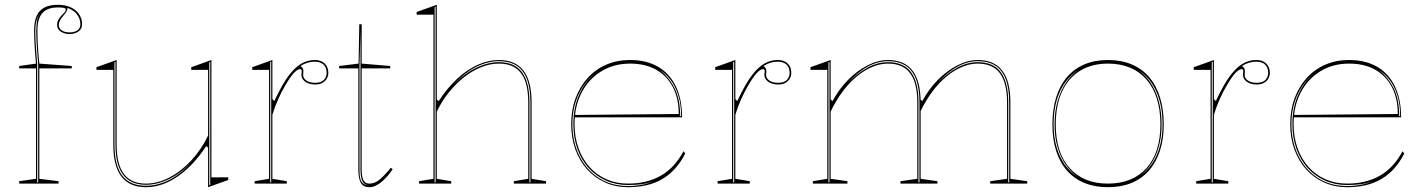

<svg xmlns="http://www.w3.org/2000/svg" viewBox="-20 -765 5936 800"><path d="M60 0V-10L130 -20V-480H60V-490L130 -500Q126 -541 124 -576.5Q122 -612 122 -637Q122 -675 132.5 -698.5Q143 -722 165 -733.5Q187 -745 221 -745Q243 -745 261.5 -739.5Q280 -734 293.5 -723Q307 -712 314.5 -697Q322 -682 322 -664Q322 -650 314.5 -641Q307 -632 295 -627.5Q283 -623 270 -623Q251 -623 234.5 -632.5Q218 -642 218 -661Q218 -674 223.5 -683.5Q229 -693 236 -700Q243 -707 248.5 -713Q254 -719 254 -725Q254 -730 247 -732Q240 -734 221 -734Q177 -734 156.5 -710.5Q136 -687 136 -637Q136 -613 137 -589Q138 -565 140 -542.5Q142 -520 144 -500L279 -490V-480H144V-20L224 -10V0ZM152 -715Q144 -707 138.5 -696Q133 -685 130 -670.5Q127 -656 127 -637Q127 -598 130 -562Q133 -526 135 -500V-5H139V-500Q137 -526 134 -562Q131 -598 131 -637Q131 -648 132 -657.5Q133 -667 134 -677Q136 -688 140.5 -698Q145 -708 152 -715ZM225 -661Q225 -647 237 -638.5Q249 -630 270 -630Q291 -630 303 -639Q315 -648 315 -664Q315 -676 311 -686.5Q307 -697 300 -706Q293 -715 283 -721.5Q273 -728 261 -732V-729Q261 -724 257 -717Q253 -710 242 -697Q234 -688 229.5 -678.5Q225 -669 225 -661Z M588 15Q520 15 486 -29Q452 -73 452 -162V-474H382V-485L466 -515V-162Q466 -80 496.5 -40Q527 0 588 0Q637 0 686 -25.5Q735 -51 777 -96.5Q819 -142 847 -200V-474H777V-485L861 -515V-26H931V-15L847 15V-150L839 -156Q785 -74 720 -29.5Q655 15 588 15ZM856 -507 852 -505V7L856 5ZM461 -507 457 -505V-163Q457 -75 489.5 -33Q522 9 588 9Q634 9 681.5 -13.5Q729 -36 776 -87Q729 -39 681 -17Q633 5 588 5Q524 5 492.5 -37Q461 -79 461 -163Z M1041 0V-10L1101 -20V-474H1031V-485L1115 -515V-352L1123 -344Q1140 -380 1155.5 -407.5Q1171 -435 1186 -454Q1212 -487 1237.5 -501Q1263 -515 1291 -515Q1309 -515 1321.5 -508.5Q1334 -502 1341 -490Q1348 -478 1348 -461Q1348 -449 1342 -438Q1336 -427 1324 -420Q1312 -413 1293 -413Q1277 -413 1264 -418Q1251 -423 1243.5 -432.5Q1236 -442 1236 -453Q1236 -457 1236.5 -459.5Q1237 -462 1237 -465Q1237 -468 1237 -470Q1237 -477 1231 -477Q1218 -477 1201.5 -457.5Q1185 -438 1168 -408Q1153 -383 1139 -351.5Q1125 -320 1115 -287V-20L1175 -10V0ZM1110 -508 1106 -506V-5H1110ZM1291 -508Q1275 -508 1260.5 -503.5Q1246 -499 1232 -490Q1238 -486 1241 -481Q1244 -476 1244 -470Q1244 -468 1244 -465Q1244 -462 1243.5 -459Q1243 -456 1243 -453Q1243 -439 1256.5 -429.5Q1270 -420 1293 -420Q1319 -420 1330 -432.5Q1341 -445 1341 -461Q1341 -484 1328 -496Q1315 -508 1291 -508Z M1519 15Q1494 15 1483.5 -3Q1473 -21 1473 -61V-480H1393V-490L1474 -500L1477 -664H1487V-500L1606 -490V-480H1487V-61Q1487 -28 1494.5 -14Q1502 0 1519 0Q1543 0 1564.5 -19Q1586 -38 1608 -66L1616 -60Q1608 -48 1597.5 -35Q1587 -22 1574 -10.5Q1561 1 1547 8Q1533 15 1519 15ZM1519 7Q1498 6 1490 -10Q1482 -26 1482 -61V-640L1478 -490V-61Q1478 -50 1478.5 -40Q1479 -30 1481 -21.5Q1483 -13 1487.5 -6.5Q1492 0 1499 3Q1503 5 1508 6Q1513 7 1519 7Z M2255 -10V0H2121V-10L2181 -20V-338Q2181 -420 2151 -460Q2121 -500 2059 -500Q2023 -500 1986 -485.5Q1949 -471 1914.5 -444Q1880 -417 1850.5 -380.5Q1821 -344 1800 -300V-20L1860 -10V0H1726V-10L1786 -20V-704H1716V-715L1800 -745V-350L1808 -344Q1844 -399 1885 -437Q1926 -475 1970.5 -495Q2015 -515 2059 -515Q2093 -515 2118.5 -504Q2144 -493 2161 -471Q2178 -449 2186.5 -416Q2195 -383 2195 -338V-20ZM1791 -5H1795V-737L1791 -735ZM2186 -5H2190V-338Q2190 -397 2175.5 -435Q2161 -473 2132 -491.5Q2103 -510 2059 -510Q2013 -510 1965.5 -487Q1918 -464 1871 -413Q1918 -461 1966 -483.5Q2014 -506 2059 -506Q2124 -506 2155 -464Q2186 -422 2186 -338Z M2605 -515Q2674 -515 2722.5 -486.5Q2771 -458 2796.5 -404.5Q2822 -351 2822 -276H2374V-286L2808 -290Q2808 -355 2783.5 -402Q2759 -449 2714 -474.5Q2669 -500 2605 -500Q2538 -500 2485.5 -468Q2433 -436 2403.5 -379Q2374 -322 2374 -248Q2374 -193 2390.5 -147.5Q2407 -102 2436.5 -69Q2466 -36 2507 -18Q2548 0 2597 0Q2637 0 2671.5 -8.5Q2706 -17 2734.5 -33.5Q2763 -50 2786.5 -75.5Q2810 -101 2828 -135L2835 -125Q2817 -90 2793.5 -63.5Q2770 -37 2740.5 -19.5Q2711 -2 2675 6.5Q2639 15 2597 15Q2545 15 2501.5 -4.5Q2458 -24 2426.5 -59Q2395 -94 2377.5 -142Q2360 -190 2360 -248Q2360 -307 2378 -355.5Q2396 -404 2428.5 -440Q2461 -476 2506 -495.5Q2551 -515 2605 -515ZM2365 -248Q2365 -173 2394.5 -114.5Q2424 -56 2476 -23Q2528 10 2597 10Q2630 10 2659 4Q2688 -2 2708 -12Q2689 -3 2660.5 1.5Q2632 6 2597 6Q2547 6 2505 -12.5Q2463 -31 2432.5 -65Q2402 -99 2385.5 -145.5Q2369 -192 2369 -248Q2369 -325 2400 -385Q2431 -445 2485 -476Q2448 -455 2421 -421Q2394 -387 2379.5 -343.5Q2365 -300 2365 -248ZM2814 -281H2818Q2818 -331 2806 -368.5Q2794 -406 2773.5 -432.5Q2753 -459 2725 -476Q2764 -448 2789 -401Q2814 -354 2814 -281Z M2970 0V-10L3030 -20V-474H2960V-485L3044 -515V-352L3052 -344Q3069 -380 3084.5 -407.5Q3100 -435 3115 -454Q3141 -487 3166.5 -501Q3192 -515 3220 -515Q3238 -515 3250.5 -508.5Q3263 -502 3270 -490Q3277 -478 3277 -461Q3277 -449 3271 -438Q3265 -427 3253 -420Q3241 -413 3222 -413Q3206 -413 3193 -418Q3180 -423 3172.5 -432.5Q3165 -442 3165 -453Q3165 -457 3165.5 -459.5Q3166 -462 3166 -465Q3166 -468 3166 -470Q3166 -477 3160 -477Q3147 -477 3130.5 -457.5Q3114 -438 3097 -408Q3082 -383 3068 -351.5Q3054 -320 3044 -287V-20L3104 -10V0ZM3039 -508 3035 -506V-5H3039ZM3220 -508Q3204 -508 3189.5 -503.5Q3175 -499 3161 -490Q3167 -486 3170 -481Q3173 -476 3173 -470Q3173 -468 3173 -465Q3173 -462 3172.5 -459Q3172 -456 3172 -453Q3172 -439 3185.5 -429.5Q3199 -420 3222 -420Q3248 -420 3259 -432.5Q3270 -445 3270 -461Q3270 -484 3257 -496Q3244 -508 3220 -508Z M3367 0V-10L3427 -20V-474H3357V-485L3441 -515V-350L3449 -344Q3476 -394 3514 -432.5Q3552 -471 3595.5 -493Q3639 -515 3680 -515Q3714 -515 3739.5 -504Q3765 -493 3782 -471Q3799 -449 3807.5 -416Q3816 -383 3816 -338V-20L3886 -10V0H3732V-10L3802 -20V-338Q3802 -420 3772 -460Q3742 -500 3680 -500Q3647 -500 3614 -486Q3581 -472 3549.5 -446Q3518 -420 3490.5 -383Q3463 -346 3441 -300V-20L3511 -10V0ZM4106 0V-10L4176 -20V-338Q4176 -420 4146 -460Q4116 -500 4054 -500Q4021 -500 3988 -486Q3955 -472 3923.5 -446Q3892 -420 3864.5 -383Q3837 -346 3815 -300V-350L3823 -344Q3850 -394 3888 -432.5Q3926 -471 3969.5 -493Q4013 -515 4054 -515Q4088 -515 4113.5 -504Q4139 -493 4156 -471Q4173 -449 4181.5 -416Q4190 -383 4190 -338V-20L4260 -10V0ZM3432 -5H3436V-507L3432 -505ZM3807 -5H3811V-338Q3811 -397 3796.5 -435Q3782 -473 3753 -491.5Q3724 -510 3680 -510Q3637 -510 3595 -487Q3553 -464 3506 -413Q3553 -461 3595 -483.5Q3637 -506 3680 -506Q3745 -506 3776 -464Q3807 -422 3807 -338ZM4181 -5H4185V-338Q4185 -397 4170.5 -435Q4156 -473 4127 -491.5Q4098 -510 4054 -510Q4011 -510 3969 -487Q3927 -464 3880 -413Q3927 -461 3969 -483.5Q4011 -506 4054 -506Q4119 -506 4150 -464Q4181 -422 4181 -338Z M4596 -515Q4651 -515 4694.5 -497Q4738 -479 4768 -444Q4798 -409 4813.5 -359Q4829 -309 4829 -246Q4829 -185 4813 -136.5Q4797 -88 4767 -54Q4737 -20 4694 -2.5Q4651 15 4596 15Q4542 15 4499 -2.5Q4456 -20 4426 -54Q4396 -88 4380.5 -136.5Q4365 -185 4365 -246Q4365 -309 4380.5 -359Q4396 -409 4426 -444Q4456 -479 4499 -497Q4542 -515 4596 -515ZM4597 -500Q4529 -500 4480 -470Q4431 -440 4405 -383Q4379 -326 4379 -246Q4379 -188 4393.5 -142.5Q4408 -97 4436.5 -65Q4465 -33 4505 -16.5Q4545 0 4596 0Q4648 0 4688.5 -16.5Q4729 -33 4757.5 -65Q4786 -97 4800.5 -142.5Q4815 -188 4815 -246Q4815 -306 4800.5 -353Q4786 -400 4757.5 -433Q4729 -466 4688.5 -483Q4648 -500 4597 -500ZM4370 -246Q4370 -194 4382.5 -151.5Q4395 -109 4417.5 -78Q4440 -47 4471 -27Q4442 -48 4420 -79.5Q4398 -111 4386 -153Q4374 -195 4374 -246Q4374 -301 4387 -345.5Q4400 -390 4423 -423Q4446 -456 4477 -476Q4445 -457 4420.5 -424.5Q4396 -392 4383 -347.5Q4370 -303 4370 -246ZM4824 -246Q4824 -302 4811.5 -346Q4799 -390 4776 -422.5Q4753 -455 4721 -474Q4751 -454 4773.5 -421Q4796 -388 4808 -344Q4820 -300 4820 -246Q4820 -196 4808.5 -154.5Q4797 -113 4776 -81.5Q4755 -50 4726 -29Q4756 -49 4778 -80Q4800 -111 4812 -153Q4824 -195 4824 -246Z M4964 0V-10L5024 -20V-474H4954V-485L5038 -515V-352L5046 -344Q5063 -380 5078.5 -407.5Q5094 -435 5109 -454Q5135 -487 5160.5 -501Q5186 -515 5214 -515Q5232 -515 5244.5 -508.5Q5257 -502 5264 -490Q5271 -478 5271 -461Q5271 -449 5265 -438Q5259 -427 5247 -420Q5235 -413 5216 -413Q5200 -413 5187 -418Q5174 -423 5166.5 -432.5Q5159 -442 5159 -453Q5159 -457 5159.5 -459.5Q5160 -462 5160 -465Q5160 -468 5160 -470Q5160 -477 5154 -477Q5141 -477 5124.5 -457.5Q5108 -438 5091 -408Q5076 -383 5062 -351.5Q5048 -320 5038 -287V-20L5098 -10V0ZM5033 -508 5029 -506V-5H5033ZM5214 -508Q5198 -508 5183.5 -503.5Q5169 -499 5155 -490Q5161 -486 5164 -481Q5167 -476 5167 -470Q5167 -468 5167 -465Q5167 -462 5166.5 -459Q5166 -456 5166 -453Q5166 -439 5179.5 -429.5Q5193 -420 5216 -420Q5242 -420 5253 -432.5Q5264 -445 5264 -461Q5264 -484 5251 -496Q5238 -508 5214 -508Z M5601 -515Q5670 -515 5718.5 -486.5Q5767 -458 5792.5 -404.5Q5818 -351 5818 -276H5370V-286L5804 -290Q5804 -355 5779.5 -402Q5755 -449 5710 -474.5Q5665 -500 5601 -500Q5534 -500 5481.5 -468Q5429 -436 5399.5 -379Q5370 -322 5370 -248Q5370 -193 5386.5 -147.5Q5403 -102 5432.5 -69Q5462 -36 5503 -18Q5544 0 5593 0Q5633 0 5667.5 -8.5Q5702 -17 5730.5 -33.5Q5759 -50 5782.5 -75.5Q5806 -101 5824 -135L5831 -125Q5813 -90 5789.5 -63.5Q5766 -37 5736.5 -19.5Q5707 -2 5671 6.5Q5635 15 5593 15Q5541 15 5497.5 -4.5Q5454 -24 5422.5 -59Q5391 -94 5373.5 -142Q5356 -190 5356 -248Q5356 -307 5374 -355.5Q5392 -404 5424.5 -440Q5457 -476 5502 -495.5Q5547 -515 5601 -515ZM5361 -248Q5361 -173 5390.5 -114.5Q5420 -56 5472 -23Q5524 10 5593 10Q5626 10 5655 4Q5684 -2 5704 -12Q5685 -3 5656.5 1.5Q5628 6 5593 6Q5543 6 5501 -12.5Q5459 -31 5428.5 -65Q5398 -99 5381.5 -145.5Q5365 -192 5365 -248Q5365 -325 5396 -385Q5427 -445 5481 -476Q5444 -455 5417 -421Q5390 -387 5375.5 -343.5Q5361 -300 5361 -248ZM5810 -281H5814Q5814 -331 5802 -368.5Q5790 -406 5769.5 -432.5Q5749 -459 5721 -476Q5760 -448 5785 -401Q5810 -354 5810 -281Z"/></svg>

Font: Kalnia Glaze Thin
Style: Regular
Weight: 100
Designer: Frida Medrano
Foundry: Frida Medrano
Version: Version 1.110